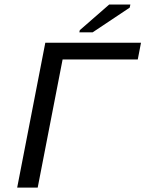

<svg xmlns="http://www.w3.org/2000/svg" viewBox="-20 -853 661 873"><path d="M151.4 0H58.1L186 -658.7H621.1L606.4 -582.5H264.6ZM340.8 -706.1 342.8 -715.8 476.6 -832.5H572.8L569.8 -818.4L401.4 -706.1Z"/></svg>

Font: Liberation Mono
Style: Italic
Weight: 400
Italic angle: -12°
Monospace: yes
Designer: Steve Matteson
Foundry: Ascender Corporation
Version: Version 2.1.5